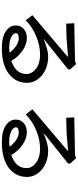

<svg xmlns="http://www.w3.org/2000/svg" viewBox="586 -1368 829 2040"><g transform="rotate(90 1000.0 -347.5)"><path d="M625 -54.7H628.9Q765.6 -101.6 765.6 -214.8Q765.6 -273.4 709 -316.4Q652.3 -359.4 558.6 -359.4Q464.8 -359.4 365.2 -318.4Q265.6 -277.3 195.3 -207Q175.8 -234.4 140.6 -277.3L582 -652.3L578.1 -656.2L386.7 -640.6L230.5 -636.7L226.6 -722.7L628.9 -730.5Q636.7 -734.4 660.2 -742.2Q718.8 -679.7 718.8 -671.9Q718.8 -660.2 710.9 -652.3L398.4 -402.3V-398.4Q511.7 -445.3 578.1 -445.3Q699.2 -445.3 779.3 -378.9Q859.4 -312.5 859.4 -218.8Q859.4 -101.6 763.7 -27.3Q668 46.9 492.2 46.9Q371.1 46.9 310.5 3.9Q250 -39.1 250 -101.6Q250 -152.3 287.1 -185.5Q324.2 -218.8 386.7 -218.8Q453.1 -218.8 521.5 -169.9Q589.8 -121.1 625 -54.7ZM535.2 -43Q457 -132.8 386.7 -132.8Q332 -132.8 332 -101.6Q332 -74.2 375 -52.7Q418 -31.2 488.3 -31.2Q519.5 -31.2 535.2 -35.2Z M1625 -54.7H1628.9Q1765.6 -101.6 1765.6 -214.8Q1765.6 -273.4 1709 -316.4Q1652.3 -359.4 1558.6 -359.4Q1464.8 -359.4 1365.2 -318.4Q1265.6 -277.3 1195.3 -207Q1175.8 -234.4 1140.6 -277.3L1582 -652.3L1578.1 -656.2L1386.7 -640.6L1230.5 -636.7L1226.6 -722.7L1628.9 -730.5Q1636.7 -734.4 1660.2 -742.2Q1718.8 -679.7 1718.8 -671.9Q1718.8 -660.2 1710.9 -652.3L1398.4 -402.3V-398.4Q1511.7 -445.3 1578.1 -445.3Q1699.2 -445.3 1779.3 -378.9Q1859.4 -312.5 1859.4 -218.8Q1859.4 -101.6 1763.7 -27.3Q1668 46.9 1492.2 46.9Q1371.1 46.9 1310.5 3.9Q1250 -39.1 1250 -101.6Q1250 -152.3 1287.1 -185.5Q1324.2 -218.8 1386.7 -218.8Q1453.1 -218.8 1521.5 -169.9Q1589.8 -121.1 1625 -54.7ZM1535.2 -43Q1457 -132.8 1386.7 -132.8Q1332 -132.8 1332 -101.6Q1332 -74.2 1375 -52.7Q1418 -31.2 1488.3 -31.2Q1519.5 -31.2 1535.2 -35.2Z"/></g></svg>

Font: WenQuanYi Micro Hei Mono
Style: Regular
Weight: 400
Foundry: Ascender Corporation
Version: Version 0.2.0-beta